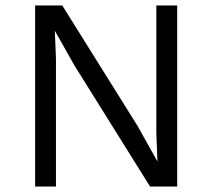

<svg xmlns="http://www.w3.org/2000/svg" viewBox="-20 -680 774 700"><path d="M550 -660V-194L554 -93H553L482 -220L207 -660H108V0H184V-466L180 -566H181L251 -442L527 0H626V-660Z"/></svg>

Font: WorkSans-Regular
Style: Regular
Weight: 500
Designer: Wei Huang
Foundry: Wei Huang
Version: ""